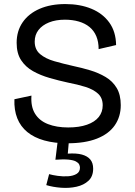

<svg xmlns="http://www.w3.org/2000/svg" viewBox="-20 -693 664 946"><path d="M312 13Q248 13 198 -1Q148 -15 114.5 -42.5Q81 -70 65 -110.5Q49 -151 51 -204L135 -222Q131 -168 152.5 -133Q174 -98 216.5 -81.5Q259 -65 316 -65Q370 -65 408.5 -78.5Q447 -92 466.5 -116.5Q486 -141 486 -174Q486 -211 462.5 -232Q439 -253 400.5 -265Q362 -277 315 -286Q269 -296 224 -309Q179 -322 142.5 -342.5Q106 -363 84 -396.5Q62 -430 62 -482Q62 -540 91.5 -583Q121 -626 175 -649.5Q229 -673 302 -673Q374 -673 430 -650Q486 -627 518.5 -582Q551 -537 552 -471L466 -451Q466 -487 454.5 -514.5Q443 -542 421 -560Q399 -578 368 -587Q337 -596 300 -596Q255 -596 221.5 -582.5Q188 -569 169.5 -545Q151 -521 151 -488Q151 -449 177.5 -426.5Q204 -404 247.5 -391.5Q291 -379 340 -368Q383 -359 424.5 -346.5Q466 -334 500.5 -313.5Q535 -293 555 -259.5Q575 -226 575 -175Q575 -118 545.5 -75.5Q516 -33 457.5 -10Q399 13 312 13ZM208 219 222 165Q239 170 264.5 173.5Q290 177 315 175.5Q340 174 357 164Q374 154 374 133Q374 125 370 117Q366 109 354 102.5Q342 96 317.5 93.5Q293 91 253 94L265 -4H320L314 64Q356 61 383.5 68.5Q411 76 425 93Q439 110 439 138Q439 176 416 197.5Q393 219 357 227Q321 235 281 232Q241 229 208 219Z"/></svg>

Font: Bricolage Grotesque 28pt
Style: Regular
Weight: 400
Version: Version 1.001;gftools[0.9.33.dev8+g029e19f]